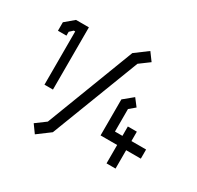

<svg xmlns="http://www.w3.org/2000/svg" viewBox="-182 -1012 1324 1293"><g transform="rotate(30 480.5 -365.5)"><path d="M128 -250V-664H117L91 -640V-610H25V-676L94 -734H194V-250ZM195 11 272 -46 534 -730 632 -803 677 -742 600 -685 337 -1 239 72ZM825 -143V0H755V-143H626V-423L699 -483L742 -427L697 -389V-214H755V-287H825V-214H939V-143Z"/></g></svg>

Font: Turret Road ExtraBold
Style: Regular
Weight: 800
Designer: Noponies
Foundry: Noponies
Version: Version 1.001; ttfautohint (v1.8)